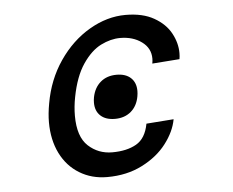

<svg xmlns="http://www.w3.org/2000/svg" viewBox="-41 -547 682 563"><g transform="rotate(-5 300.0 -265.5)"><path d="M253 -31Q207.5 -31 171.8 -52.8Q136 -74.5 116.2 -114.2Q96.5 -154 96.5 -206Q96.5 -231 102 -261Q114 -330 151.2 -384.5Q188.5 -439 240.8 -469.5Q293 -500 347.5 -500Q398 -500 431.2 -481Q464.5 -462 480 -433.2Q495.5 -404.5 495.5 -375Q495.5 -365.5 494 -357L413.5 -351Q415 -358.5 415 -365.5Q415 -396.5 389.2 -415.2Q363.5 -434 326 -434Q298 -434 269 -419.5Q240 -405 215.5 -369Q191 -333 179.5 -273Q174 -245 174 -218Q174 -156.5 203.5 -129.2Q233 -102 274 -102Q317 -102 345 -118Q373 -134 381 -177L461.5 -183Q455 -147 428.2 -112Q401.5 -77 356.2 -54Q311 -31 253 -31ZM233 -251.5Q233 -259.5 234.5 -267.5Q240 -295.5 258.8 -311.5Q277.5 -327.5 306 -327.5Q333 -327.5 348 -313.5Q363 -299.5 363 -275Q363 -267.5 361.5 -259Q356.5 -231 337.8 -215Q319 -199 290.5 -199Q263.5 -199 248.2 -213Q233 -227 233 -251.5Z"/></g></svg>

Font: JuliaMono
Style: Italic
Weight: 400
Italic angle: -9°
Monospace: yes
Designer: cormullion
Foundry: corm
Version: Version 0.057; ttfautohint (v1.8.4)